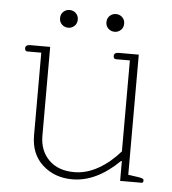

<svg xmlns="http://www.w3.org/2000/svg" viewBox="-49 -679 659 734"><g transform="rotate(5 281.0 -312.0)"><path d="M155 -600Q155 -615 165 -624.5Q175 -634 189 -634Q203 -634 213 -624.5Q223 -615 223 -600Q223 -585 213 -575.5Q203 -566 189 -566Q175 -566 165 -575.5Q155 -585 155 -600ZM333 -600Q333 -615 343 -624.5Q353 -634 367 -634Q381 -634 391 -624.5Q401 -615 401 -600Q401 -585 391 -575.5Q381 -566 367 -566Q353 -566 343 -575.5Q333 -585 333 -600ZM95 -145V-462H41Q37 -462 34.5 -465Q32 -468 32 -473Q32 -487 50 -487H127V-146Q127 -89 162.5 -53.5Q198 -18 260 -18Q307 -18 352.5 -44Q398 -70 435 -113V-462H381Q377 -462 374.5 -465Q372 -468 372 -473Q372 -487 390 -487H467V-26L509 -20Q519 -18 523 -16Q527 -14 527 -8Q527 0 520 0H438V-76H435Q347 10 255 10Q187 10 141 -31.5Q95 -73 95 -145Z"/></g></svg>

Font: Maitree ExtraLight
Style: Regular
Weight: 250
Designer: CadsonDemak Team
Foundry: CadsonDemak
Version: Version 1.002